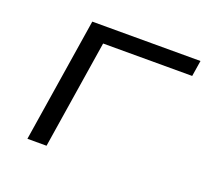

<svg xmlns="http://www.w3.org/2000/svg" viewBox="-92 -606 775 717"><g transform="rotate(20 295.0 -247.0)"><path d="M82 0 160 -494H590L580 -431H226L158 0Z"/></g></svg>

Font: Nunito Sans 7pt Expanded Light
Style: Italic
Weight: 300
Width: 7
Italic angle: -9°
Designer: Vernon Adams
Foundry: Vernon Adams
Version: Version 3.101;gftools[0.9.27]